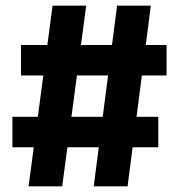

<svg xmlns="http://www.w3.org/2000/svg" viewBox="-20 -659 633 679"><path d="M200 0H81.1L165.9 -639H284.8ZM539.7 -138.3H23.9V-246H539.7ZM431.2 0H311.5L394 -639H513.4ZM569.1 -392.1H54.2V-499.8H569.1Z"/></svg>

Font: Anek Malayalam Medium
Style: Regular
Weight: 500
Designer: Maithili Shingre (Malayalam) & Yesha Goshar (Latin)
Foundry: Ek Type
Version: Version 1.003